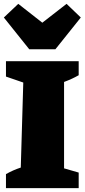

<svg xmlns="http://www.w3.org/2000/svg" viewBox="-23 -978 441 998"><path d="M8 0V-73Q45 -94 85 -107L98 -549L8 -580V-660H386V-587Q351 -567 310 -552V-103L386 -81V0ZM129 -722 -3 -887 72 -958 197 -860 323 -958 397 -887 265 -722Z"/></svg>

Font: Piazzolla Black
Style: Regular
Weight: 900
Designer: Juan Pablo del Peral
Foundry: Huerta Tipografica
Version: Version 1.330